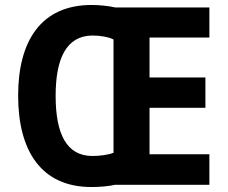

<svg xmlns="http://www.w3.org/2000/svg" viewBox="-20 -744 916 773"><path d="M349 -724C146 -724 53 -580 53 -359C53 -138 145 9 348 9C380 9 418 6 443 0H823V-123H582V-310H807V-432H582V-593H823V-714H444C418 -720 381 -724 349 -724ZM352 -601C384 -601 418 -595 437 -585V-129C418 -121 383 -116 352 -116C248 -116 204 -205 204 -358C204 -510 248 -600 352 -601Z"/></svg>

Font: Noto Sans Arabic UI SmCn
Style: Bold
Weight: 700
Width: 4
Designer: Monotype Design Team, Nadine Chahine and Nizar Qandah
Foundry: Monotype Imaging Inc.
Version: Version 2.010